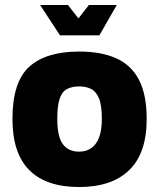

<svg xmlns="http://www.w3.org/2000/svg" viewBox="-20 -736 639 771"><path d="M298 15Q165 15 97.5 -53Q30 -121 30 -258Q30 -407 97.5 -468Q165 -529 298 -529Q385 -529 445.5 -502.5Q506 -476 537.5 -416.5Q569 -357 569 -258Q569 -121 499 -53Q429 15 298 15ZM298 -127Q325 -127 345.5 -140.5Q366 -154 377.5 -183Q389 -212 389 -258Q389 -313 377.5 -341Q366 -369 345.5 -379Q325 -389 298 -389Q270 -389 250 -379Q230 -369 220 -341Q210 -313 210 -258Q210 -187 232.5 -157Q255 -127 298 -127ZM221 -594 141 -716H253L295 -662L337 -716H449L379 -594Z"/></svg>

Font: Maven Pro Black
Style: Regular
Weight: 900
Designer: Joe Prince
Foundry: Joe Prince
Version: Version 2.103